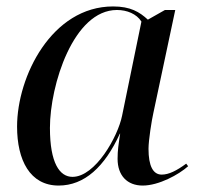

<svg xmlns="http://www.w3.org/2000/svg" viewBox="-20 -566 620 596"><path d="M162 10C242 10 305 -48 352 -151H353C348 -118 345 -100 345 -73C345 -21 375 10 423 10C473 10 535 -24 564 -50L558 -58C528 -36 504 -24 482 -24C455 -24 441 -51 441 -104C441 -131 451 -193 456 -215L524 -535H492L439 -505C413 -529 385 -546 331 -546C141 -546 33 -329 33 -173C33 -69 73 10 162 10ZM205 -17C165 -17 135 -60 135 -169C135 -302 208 -535 343 -535C374 -535 404 -523 419 -499L359 -207C346 -142 276 -17 205 -17Z"/></svg>

Font: Noto Serif Display
Style: Italic
Weight: 400
Italic angle: -12°
Designer: Monotype Design Team
Foundry: Monotype Imaging Inc.
Version: Version 2.009